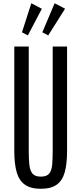

<svg xmlns="http://www.w3.org/2000/svg" viewBox="-20 -1144 498 1174"><path d="M229.5 10.3Q167.5 10.3 132.1 -14.9Q96.7 -40 82 -91.3Q67.4 -142.6 67.4 -220.7V-859.4H155.8V-223.1Q155.8 -172.9 159.4 -137Q163.1 -101.1 178.7 -82.5Q194.3 -64 229.5 -64Q265.6 -64 280.8 -82.5Q295.9 -101.1 299.1 -136.7Q302.2 -172.4 302.2 -222.7V-859.4H390.1V-220.7Q390.1 -142.6 376 -91.3Q361.8 -40 326.9 -14.9Q292 10.3 229.5 10.3ZM274.9 -927.7 238.8 -946.3 314 -1124 377.9 -1090.8ZM150.4 -927.7 114.3 -946.3 171.4 -1124 235.8 -1090.3Z"/></svg>

Font: AntonioLight
Style: Regular
Weight: 300
Designer: Vernon Adams
Foundry: Vernon Adams
Version: Version 1.002